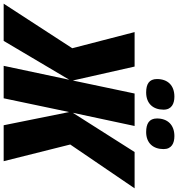

<svg xmlns="http://www.w3.org/2000/svg" viewBox="-48 -989 971 1047"><g transform="rotate(90 437.5 -465.5)"><path d="M634 -777C694 -777 727 -815 727 -872C727 -916 695 -931 656 -931C595 -931 560 -894 560 -836C560 -793 589 -777 634 -777ZM418 -777C479 -777 512 -815 512 -872C512 -916 479 -931 441 -931C379 -931 345 -894 345 -836C345 -793 373 -777 418 -777ZM-66 0H137L349 -358L273 0H450L525 -357L597 0H793L702 -363L941 -714H743L529 -377L601 -714H424L353 -377L277 -714H89L177 -374Z"/></g></svg>

Font: Noto Sans UI SemiCondensed Black
Style: Italic
Weight: 900
Width: 4
Italic angle: -372°
Designer: Monotype Design Team
Foundry: Monotype Imaging Inc.
Version: Version 1.901